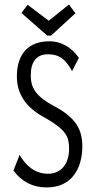

<svg xmlns="http://www.w3.org/2000/svg" viewBox="-20 -812 415 842"><path d="M282 -792 194 -721 101 -791 74 -755 187 -656H204L311 -754ZM185 10C295 10 341 -74 341 -170C341 -242 315 -293 224 -343C134 -390 115 -428 115 -482C115 -541 140 -574 190 -574C238 -574 266 -555 296 -500L326 -558C294 -605 248 -631 197 -631C108 -631 54 -579 54 -477C54 -408 85 -343 182 -293C270 -242 283 -212 283 -160C283 -91 246 -50 191 -50C132 -50 92 -87 66 -133L39 -64C76 -14 125 10 185 10Z"/></svg>

Font: Inconsolata Condensed
Style: Regular
Weight: 400
Width: 3
Monospace: yes
Designer: Raph Levien, Cyreal, Brenton Simpson
Foundry: Raph Levien, Cyreal, Google
Version: Version 3.100